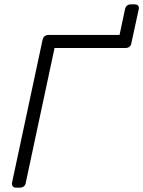

<svg xmlns="http://www.w3.org/2000/svg" viewBox="-20 -860 657 880"><path d="M597 -840Q608 -840 613 -834Q618 -828 616 -818L582 -662Q581 -652 573.5 -646Q566 -640 555 -640H230L98 -22Q97 -12 89.5 -6Q82 0 71 0H53Q43 0 38.5 -6Q34 -12 35 -22L175 -677Q177 -688 184.5 -694Q192 -700 202 -700H528L553 -818Q555 -828 562 -834Q569 -840 579 -840Z"/></svg>

Font: Rubik Light Light
Style: Italic
Weight: 300
Italic angle: -12°
Version: Version 2.104